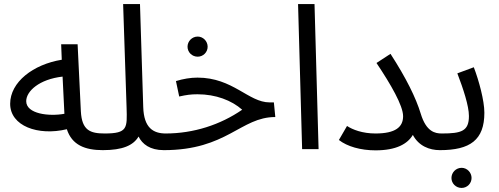

<svg xmlns="http://www.w3.org/2000/svg" viewBox="-20 -734 2454 945"><path d="M486 5C515 5 536 -16 536 -38C536 -59 524 -77 496 -77C424 -77 383 -92 378 -186L362 -516H281L284 -440C143 -417 30 -330 30 -223C30 -114 167 -64 309 -98C334 -20 399 5 486 5ZM109 -236C109 -285 173 -344 288 -357L297 -174C222 -160 109 -173 109 -236Z M486 5C583 5 636 -18 662 -62C680 -25 718 5 786 5C815 5 836 -16 836 -38C836 -59 824 -77 796 -77C735 -77 688 -104 685 -207L669 -714H586L603 -205C606 -104 609 -77 495 -77Z M953 -455C980 -455 1002 -477 1002 -504C1002 -531 980 -554 953 -554C925 -554 903 -531 903 -504C903 -477 925 -455 953 -455Z M786 5C1098 5 1164 -158 1335 -158L1328 -230H1307C1203 -230 1127 -352 952 -352C918 -352 882 -346 846 -335L862 -259C898 -267 919 -270 952 -270C1042 -270 1120 -240 1172 -194C1065 -120 933 -77 795 -77Z M1467 0H1548L1528 -714H1447Z M1828 -77C1764 -77 1715 -96 1688 -114L1648 -45C1689 -13 1755 6 1828 6C1931 6 1986 -26 2012 -70C2041 -15 2094 5 2145 5C2174 5 2195 -16 2195 -38C2195 -59 2182 -77 2154 -77C2122 -77 2078 -85 2051 -174C2027 -253 1979 -350 1902 -469L1833 -424C1904 -318 1964 -214 1964 -162C1964 -109 1927 -77 1828 -77Z M2252 191C2279 191 2301 169 2301 142C2301 115 2279 92 2252 92C2224 92 2202 115 2202 142C2202 169 2224 191 2252 191Z M2145 5C2294 5 2364 -45 2364 -179C2364 -239 2337 -338 2312 -403L2231 -373C2260 -297 2288 -213 2288 -163C2288 -89 2252 -77 2155 -77Z"/></svg>

Font: Noto Sans Arabic
Style: Regular
Weight: 400
Designer: Monotype Design Team, Nadine Chahine, Nizar Qandah and Khaled Hosny
Foundry: Monotype Imaging Inc.
Version: Version 2.012